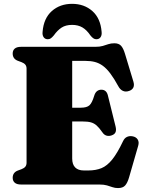

<svg xmlns="http://www.w3.org/2000/svg" viewBox="-20 -938 732 976"><path d="M259 -390.5H390.5Q421.5 -390.5 434.8 -402.8Q448 -415 458.5 -450Q463.5 -467 473 -474.5Q482.5 -482 495 -482Q521.5 -482 528.5 -452.5L567.5 -295Q572 -276.5 567.2 -265.8Q562.5 -255 548 -250Q534 -245 521.8 -248.5Q509.5 -252 501 -264.5Q485 -287.5 471.8 -299.5Q458.5 -311.5 442.2 -316Q426 -320.5 400 -320.5H259ZM44.5 -666Q44.5 -682 55 -691Q65.5 -700 87.5 -700H464.5Q487.5 -700 502.5 -704.5Q517.5 -709 530.8 -713.5Q544 -718 561.5 -718Q584 -718 595.5 -705.2Q607 -692.5 615.5 -664L658 -523.5Q663.5 -505.5 658 -493.5Q652.5 -481.5 637 -476Q619 -469.5 604.8 -476Q590.5 -482.5 581.5 -499.5Q560 -539 541 -564.2Q522 -589.5 502.8 -603.5Q483.5 -617.5 462.2 -623Q441 -628.5 414.5 -628.5H347V-132.5Q347 -102 362.2 -86.8Q377.5 -71.5 406 -71.5H429.5Q467 -71.5 495.8 -83.2Q524.5 -95 550.5 -127.2Q576.5 -159.5 605.5 -220.5Q613 -236.5 625.8 -242.2Q638.5 -248 654.5 -245Q672 -241.5 680 -228.8Q688 -216 682.5 -197L636 -36Q628 -8.5 616.2 4.8Q604.5 18 580 18Q564.5 18 551.8 13.5Q539 9 523.8 4.5Q508.5 0 485.5 0H87.5Q65.5 0 55 -9.2Q44.5 -18.5 44.5 -34Q44.5 -61 70.5 -71L89.5 -78Q102.5 -83 108.8 -90.8Q115 -98.5 115 -111V-589Q115 -601.5 108.8 -609.2Q102.5 -617 89.5 -622L70.5 -629Q44.5 -639 44.5 -666ZM346.5 -811.5Q314.5 -811.5 293.2 -797.8Q272 -784 253.5 -758Q245.5 -748.5 238.8 -743.5Q232 -738.5 223 -738.5Q209 -738.5 201.8 -749Q194.5 -759.5 196.5 -776.5Q202 -845 243.5 -881.8Q285 -918.5 346.5 -918.5Q408 -918.5 449.5 -881.8Q491 -845 496.5 -776.5Q498.5 -759.5 491.2 -749Q484 -738.5 469.5 -738.5Q461.5 -738.5 454.2 -743.5Q447 -748.5 439.5 -758Q421 -785.5 399 -798.5Q377 -811.5 346.5 -811.5Z"/></svg>

Font: Fraunces
Style: Regular
Weight: 900
Version: Version 1.000;[b76b70a41]